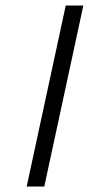

<svg xmlns="http://www.w3.org/2000/svg" viewBox="-20 -678 347 698"><path d="M77 0 219 -658H283L141 0Z"/></svg>

Font: EauTestInfant Semilight
Style: Italic
Weight: 300
Italic angle: -12°
Designer: Christian Thalmann (Catharsis Fonts)
Version: Version 0.001;PS 000.001;hotconv 1.0.88;makeotf.lib2.5.64775